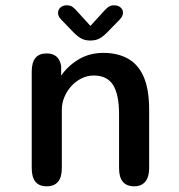

<svg xmlns="http://www.w3.org/2000/svg" viewBox="-20 -682 659 708"><path d="M475 5Q419 5 419 -62V-261.5Q419 -333 397.2 -368.2Q375.5 -403.5 325.5 -403.5Q302 -403.5 280.8 -393Q259.5 -382.5 243.2 -364.8Q227 -347 217.5 -324.2Q208 -301.5 208 -277.5V-62Q208 5 152 5Q97 5 97 -62V-418.5Q97 -485 152 -485Q197.5 -485 205.5 -439V-403Q230 -439 270 -463Q310 -487 361.5 -487Q413.5 -487 451.5 -466Q489.5 -445 509.8 -398.8Q530 -352.5 530 -277.5V-62Q530 -29.5 515.8 -12.2Q501.5 5 475 5ZM421.5 -610 383.5 -571Q366 -552 350.8 -542.2Q335.5 -532.5 313 -532.5Q291 -532.5 275.8 -542.2Q260.5 -552 243 -571L205.5 -610Q194 -621.5 194 -634.5Q194 -646.5 203 -654.5Q212 -662.5 226.5 -662.5Q239.5 -662.5 248.2 -656Q257 -649.5 266.5 -638L313.5 -586.5L360.5 -638Q369.5 -648.5 378.5 -655.5Q387.5 -662.5 400.5 -662.5Q415 -662.5 424.2 -654.8Q433.5 -647 433.5 -635Q433.5 -622.5 421.5 -610Z"/></svg>

Font: Sono ExtraLight Monospace Medium
Style: Regular
Weight: 500
Version: Version 2.112